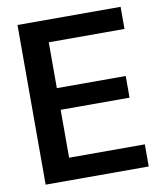

<svg xmlns="http://www.w3.org/2000/svg" viewBox="-80 -765 699 829"><g transform="rotate(-10 269.5 -350.0)"><path d="M53 0V-700H505V-603H173V-402H475V-307H173V-97H505V0Z"/></g></svg>

Font: Host Grotesk Light SemiBold
Style: Regular
Weight: 600
Version: Version 1.003